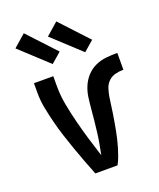

<svg xmlns="http://www.w3.org/2000/svg" viewBox="-142 -856 784 944"><g transform="rotate(-20 250.0 -384.0)"><path d="M192 0Q177 -38 162.5 -76Q148 -114 134.5 -152.5Q121 -191 108.5 -229.5Q96 -268 86 -307.5Q76 -347 68 -387Q60 -427 60 -468V-520H161V-468Q161 -417 170.5 -367.5Q180 -318 192.5 -269Q205 -220 219.5 -171.5Q234 -123 250 -74Q256 -103 261 -131.5Q266 -160 269.5 -189Q273 -218 276 -247Q279 -276 281.5 -305.5Q284 -335 288 -364Q292 -393 303.5 -420Q315 -447 335 -468.5Q355 -490 381.5 -502Q408 -514 437.5 -517Q467 -520 496 -520V-432Q475 -432 454 -427Q433 -422 417.5 -407Q402 -392 395.5 -371.5Q389 -351 385.5 -330Q382 -309 379.5 -288Q377 -267 373.5 -245.5Q370 -224 366.5 -203.5Q363 -183 359 -162Q355 -141 350 -120Q345 -99 339 -79Q333 -59 325.5 -38.5Q318 -18 308 0ZM349 -577 203 -712 267 -768 402 -623ZM179 -577 33 -712 97 -768 232 -623Z"/></g></svg>

Font: Iosevka Curly Semibold
Style: Regular
Weight: 600
Monospace: yes
Designer: Belleve Invis
Foundry: Belleve Invis
Version: Version 22.1.2; ttfautohint (v1.8.4)